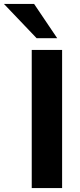

<svg xmlns="http://www.w3.org/2000/svg" viewBox="-91 -960 407 980"><path d="M71 0V-705H226V0ZM96 -765 -71 -940H83L201 -765Z"/></svg>

Font: Nunito Sans 12pt ExtraLight 12pt ExtraBold
Style: Regular
Weight: 800
Version: Version 3.101;gftools[0.9.27]